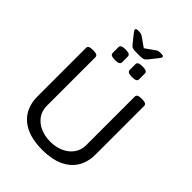

<svg xmlns="http://www.w3.org/2000/svg" viewBox="-282 -1138 1276 1276"><g transform="rotate(45 356.0 -500.0)"><path d="M83 -224V-680Q83 -702 123 -702H131Q171 -702 171 -680V-221Q171 -177 195 -142.5Q219 -108 261 -89Q303 -70 356 -70Q409 -70 451 -89.5Q493 -109 517 -143.5Q541 -178 541 -221V-680Q541 -702 581 -702H589Q629 -702 629 -680V-224Q629 -115 558 -54.5Q487 6 356 6Q224 6 153.5 -54.5Q83 -115 83 -224ZM232 -780V-836Q232 -847 242.5 -852.5Q253 -858 276 -858Q299 -858 309.5 -852.5Q320 -847 320 -836V-780Q320 -769 309.5 -763.5Q299 -758 276 -758Q253 -758 242.5 -763.5Q232 -769 232 -780ZM392 -780V-836Q392 -847 402.5 -852.5Q413 -858 436 -858Q459 -858 469.5 -852.5Q480 -847 480 -836V-780Q480 -769 469.5 -763.5Q459 -758 436 -758Q413 -758 402.5 -763.5Q392 -769 392 -780ZM283 -917 240 -971Q232 -981 229 -986Q226 -991 226 -995Q226 -1006 248 -1006Q264 -1006 273.5 -1003.5Q283 -1001 294 -993L356 -949L421 -995Q430 -1002 438.5 -1004Q447 -1006 464 -1006Q486 -1006 486 -995Q486 -991 482.5 -985.5Q479 -980 470 -969L429 -917Q417 -902 405.5 -898Q394 -894 369 -894H343Q317 -894 305.5 -898Q294 -902 283 -917Z"/></g></svg>

Font: Asap-Regular
Style: Regular
Weight: 400
Designer: Pablo Cosgaya
Foundry: Omnibus-Type
Version: Version 2.000; ttfautohint (v1.8)